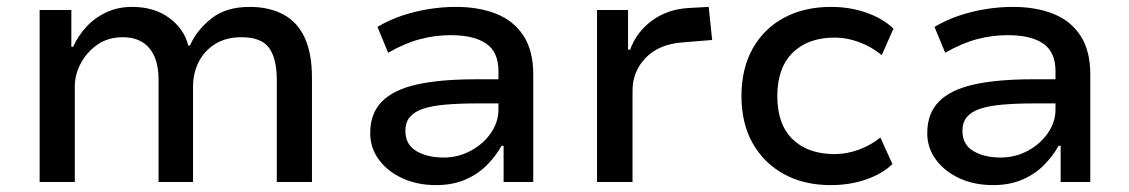

<svg xmlns="http://www.w3.org/2000/svg" viewBox="-20 -528 3275 557"><path d="M95 0V-499H187V-392H192Q206 -423 230 -449.5Q254 -476 288 -492Q322 -508 363 -508Q428 -508 471.5 -475.5Q515 -443 526 -396H531Q551 -441 593.5 -474.5Q636 -508 704 -508Q761 -508 802 -486Q843 -464 864 -418.5Q885 -373 885 -303V0H783V-297Q783 -357 761 -388.5Q739 -420 680 -420Q636 -420 604.5 -400.5Q573 -381 556.5 -348.5Q540 -316 540 -276V0H440V-297Q440 -356 413.5 -388Q387 -420 336 -420Q293 -420 262 -398Q231 -376 214 -343.5Q197 -311 197 -279V0Z M1245 9Q1190 9 1147 -11Q1104 -31 1079 -65Q1054 -99 1054 -142Q1054 -199 1088 -233.5Q1122 -268 1190 -283Q1258 -298 1360 -298H1442V-228H1366Q1312 -228 1272.5 -224.5Q1233 -221 1207.5 -212.5Q1182 -204 1169 -188.5Q1156 -173 1156 -148Q1156 -109 1187.5 -90Q1219 -71 1267 -71Q1309 -71 1345.5 -90.5Q1382 -110 1404 -142Q1426 -174 1426 -210V-322Q1426 -377 1390.5 -401.5Q1355 -426 1287 -426Q1243 -426 1199 -414.5Q1155 -403 1106 -375L1075 -450Q1109 -470 1146 -482.5Q1183 -495 1223 -501.5Q1263 -508 1303 -508Q1369 -508 1419.5 -488Q1470 -468 1498.5 -424.5Q1527 -381 1527 -312V0H1441V-105H1435Q1419 -76 1393 -49.5Q1367 -23 1330 -7Q1293 9 1245 9Z M1712 0V-499H1802V-384H1808Q1827 -436 1872.5 -469Q1918 -502 1981 -505L2036 -508L2046 -412L1960 -405Q1892 -400 1853.5 -360.5Q1815 -321 1815 -265V0Z M2390 9Q2312 9 2254 -23Q2196 -55 2163.5 -112.5Q2131 -170 2131 -249Q2131 -329 2163.5 -387Q2196 -445 2254.5 -476.5Q2313 -508 2391 -508Q2446 -508 2494 -491Q2542 -474 2572 -445L2538 -368Q2509 -392 2473 -405.5Q2437 -419 2402 -419Q2324 -419 2279.5 -375Q2235 -331 2235 -249Q2235 -167 2279.5 -124Q2324 -81 2401 -81Q2437 -81 2472 -94Q2507 -107 2534 -129L2569 -52Q2540 -24 2493 -7.5Q2446 9 2390 9Z M2861 9Q2806 9 2763 -11Q2720 -31 2695 -65Q2670 -99 2670 -142Q2670 -199 2704 -233.5Q2738 -268 2806 -283Q2874 -298 2976 -298H3058V-228H2982Q2928 -228 2888.5 -224.5Q2849 -221 2823.5 -212.5Q2798 -204 2785 -188.5Q2772 -173 2772 -148Q2772 -109 2803.5 -90Q2835 -71 2883 -71Q2925 -71 2961.5 -90.5Q2998 -110 3020 -142Q3042 -174 3042 -210V-322Q3042 -377 3006.5 -401.5Q2971 -426 2903 -426Q2859 -426 2815 -414.5Q2771 -403 2722 -375L2691 -450Q2725 -470 2762 -482.5Q2799 -495 2839 -501.5Q2879 -508 2919 -508Q2985 -508 3035.5 -488Q3086 -468 3114.5 -424.5Q3143 -381 3143 -312V0H3057V-105H3051Q3035 -76 3009 -49.5Q2983 -23 2946 -7Q2909 9 2861 9Z"/></svg>

Font: Nunito Sans 12pt ExtraLight 6pt Medium
Style: Regular
Weight: 500
Version: Version 3.101;gftools[0.9.27]